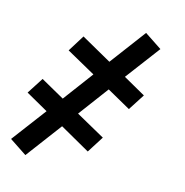

<svg xmlns="http://www.w3.org/2000/svg" viewBox="-97 -563 794 822"><g transform="rotate(15 300.0 -152.5)"><path d="M87 167 10 116 126 -38 27 -94 74 -167 179 -108 279 -242 150 -314 196 -388 331 -312 451 -472 528 -421 412 -267 511 -211 464 -138 359 -197 259 -63 388 9 341 83 207 7Z"/></g></svg>

Font: Iosevka SS04 Md Ex Obl
Style: Regular
Weight: 500
Width: 7
Italic angle: -9°
Monospace: yes
Designer: Belleve Invis
Foundry: Belleve Invis
Version: Version 19.0.0; ttfautohint (v1.8.4)